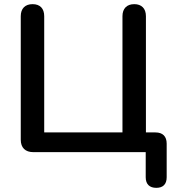

<svg xmlns="http://www.w3.org/2000/svg" viewBox="-20 -733 845 925"><path d="M733 172C765 172 783 155 783 121V-41C783 -76 764 -95 729 -95H683V-655C683 -692 662 -713 627 -713C591 -713 570 -692 570 -655V-95H193V-655C193 -692 173 -713 137 -713C101 -713 80 -692 80 -655V-60C80 -21 102 0 141 0H682V121C682 155 701 172 733 172Z"/></svg>

Font: SN Pro Medium
Style: Regular
Weight: 500
Designer: Tobias Whetton
Foundry: Supernotes
Version: Version 1.003;Glyphs 3.3 (3324)